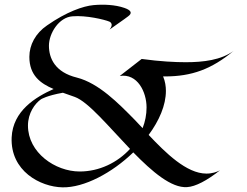

<svg xmlns="http://www.w3.org/2000/svg" viewBox="-20 -786 1062 824"><path d="M924 -55C910 -48 891 -41 866 -41C780 -41 690 -131 618 -207C663 -268 692 -334 692 -396C692 -415 689 -437 680 -458H688C803 -458 888 -489 983 -568C929 -528 852 -519 777 -519C733 -519 668 -522 588 -533L494 -460C570 -472 609 -391 609 -325C609 -294 603 -264 592 -236L556 -274C489 -342 404 -429 310 -453C216 -476 190 -536 190 -590C190 -643 233 -712 291 -716C349 -721 429 -702 450 -693C450 -693 471 -684 450 -659C512 -702 530 -716 530 -716C549 -730 543 -742 514 -752C474 -766 423 -768 381 -764C337 -760 265 -735 182 -677C132 -643 106 -593 106 -542C106 -463 153 -428 210 -404C134 -370 35 -311 30 -196C24 -52 153 16 248 18C341 20 461 -44 552 -132C633 -49 716 22 783 17C819 15 868 -11 924 -55ZM301 -370C359 -349 446 -243 538 -147C484 -88 406 -50 322 -50C217 -50 100 -131 100 -247C100 -301 130 -342 156 -360C156 -360 181 -376 250 -388ZM992 -575C989 -572 986 -570 983 -568C986 -570 989 -572 992 -575Z"/></svg>

Font: Quintessential
Style: Regular
Weight: 400
Designer: Astigmatic (AOETI)
Foundry: Astigmatic (AOETI)
Version: Version 1.000